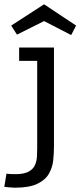

<svg xmlns="http://www.w3.org/2000/svg" viewBox="-66 -650 374 893"><path d="M185 31Q185 62 181.5 95.5Q178 129 161.5 158Q145 187 107.5 205Q70 223 3 223Q-7 223 -22 221.5Q-37 220 -46 219L-36 158Q-26 159 -16 159.5Q-6 160 6 160Q46 160 67.5 148Q89 136 97 117Q105 98 106 77Q107 56 107 37V-367H23V-429H185ZM139 -630 288 -531 265 -487 139 -552 13 -489 -14 -531Z"/></svg>

Font: Podkova VF Beta
Style: Regular
Weight: 400
Designer: Ilya Yudin
Foundry: Cyreal (www.cyreal.org)
Version: Version 2.100